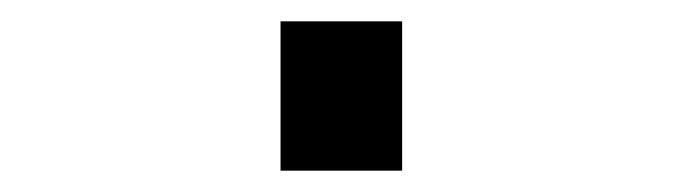

<svg xmlns="http://www.w3.org/2000/svg" viewBox="-20 60 640 180"><path d="M243 220V80H357V220Z"/></svg>

Font: Iosevka Heavy Extended
Style: Regular
Weight: 900
Width: 7
Monospace: yes
Designer: Belleve Invis
Foundry: Belleve Invis
Version: Version 32.5.0; ttfautohint (v1.8.4)